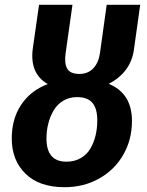

<svg xmlns="http://www.w3.org/2000/svg" viewBox="-20 -761 610 797"><path d="M536.1 -556.2Q529.8 -507.8 502.4 -471.4Q475.1 -435.1 431.2 -413.1Q527.8 -373.5 527.8 -258.8Q527.8 -181.6 491.9 -118.9Q456.1 -56.2 391.8 -20Q327.6 16.1 248 16.1Q143.1 16.1 85.9 -39.8Q28.8 -95.7 28.8 -186Q28.8 -267.6 67.9 -326.2Q106.9 -384.8 178.2 -412.1Q102.1 -455.6 116.2 -560.1L142.1 -741.2H280.8L252 -537.1Q246.6 -497.1 259.3 -475.6Q272 -454.1 309.1 -454.1Q345.7 -454.1 367.7 -477.8Q389.6 -501.5 395 -541L422.9 -741.2H562ZM255.9 -89.8Q289.1 -89.8 314.7 -104.5Q340.3 -119.1 355 -144Q369.6 -168.9 376.7 -198.5Q383.8 -228 383.8 -261.2Q383.8 -310.5 363.5 -334.2Q343.3 -357.9 299.8 -357.9Q267.6 -357.9 242.7 -343Q217.8 -328.1 202.9 -303Q188 -277.8 180.4 -248Q172.9 -218.3 172.9 -186Q172.9 -89.8 255.9 -89.8Z"/></svg>

Font: FiraGO SemiBold
Style: Italic
Weight: 600
Italic angle: -8°
Designer: bBox Type GmbH
Foundry: bBox Type GmbH
Version: Version 1.001;PS 001.001;hotconv 1.0.88;makeotf.lib2.5.64775